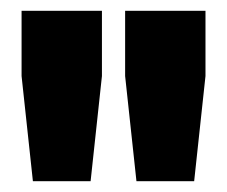

<svg xmlns="http://www.w3.org/2000/svg" viewBox="-20 -720 421 356"><path d="M41 -384H148L169 -579V-700H20V-579ZM233 -384H340L361 -579V-700H212V-579Z"/></svg>

Font: Fixel Display ExtraBold
Style: Regular
Weight: 800
Designer: AlfaBravo + MacPaw
Foundry: Kyrylo Tkachov, Marchela Mozhyna, Serhii Makarenko, Maria Weinstein, Zakhar Kryvoshyya
Version: Version 1.211